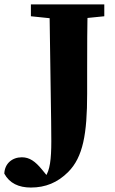

<svg xmlns="http://www.w3.org/2000/svg" viewBox="-105 -677 521 870"><path d="M34.9 172.8C100.9 172.8 155.9 150.4 203.8 102.5C271.5 34.8 289.9 -71.3 289.9 -252.2V-356.4C289.9 -457.8 289.9 -558.9 292.9 -657H119C123.3 -316.2 127.5 -135.7 127.5 -36.7C127.5 45 121 96.4 99.6 124.7L98 134.9L106 137.5L117.6 130.8L85.3 91.4C54.5 53.8 28.4 35.7 -6 35.7C-50 35.7 -83.8 64.3 -85.5 109.7C-62 153.4 -20.1 172.8 34.9 172.8ZM35 -603.3 180.1 -588.3H218.8L367.6 -603.3V-657H35V-603.3Z"/></svg>

Font: Source Serif Variable
Style: Regular
Weight: 389
Designer: Frank Grießhammer
Foundry: Adobe Systems Incorporated
Version: Version 3.001;hotconv 1.0.111;makeotfexe 2.5.65597